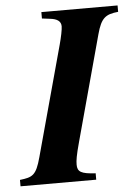

<svg xmlns="http://www.w3.org/2000/svg" viewBox="-82 -708 538 748"><g transform="rotate(-5 187.0 -334.5)"><path d="M406 -669H108V-644L140 -640C167 -637 182 -627 182 -607C182 -595 176 -565 168 -536L51 -107C32 -36 17 -31 -32 -25V0H264V-25C207 -28 193 -37 193 -65C193 -81 196 -101 210 -152L322 -564C339 -627 357 -639 406 -644Z"/></g></svg>

Font: XITS
Style: Bold Italic
Weight: 700
Italic angle: -16.33°
Designer: MicroPress Inc., with final additions and corrections provided by Coen Hoffman, Elsevier (retired)
Version: Version 1.302